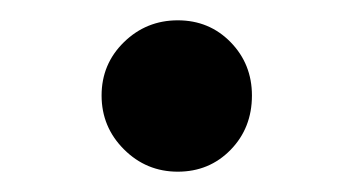

<svg xmlns="http://www.w3.org/2000/svg" viewBox="-20 -389 348 189"><path d="M80 -295Q80 -326 102 -347.5Q124 -369 155 -369Q186 -369 207 -347.5Q228 -326 228 -295Q228 -263 207 -241.5Q186 -220 155 -220Q124 -220 102 -242Q80 -264 80 -295Z"/></svg>

Font: Arima Madurai Black
Style: Regular
Weight: 900
Designer: Joana Correia and Natanael Gama
Foundry: NDISCOVER
Version: Version 1.020